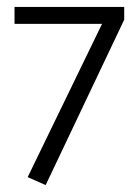

<svg xmlns="http://www.w3.org/2000/svg" viewBox="-20 -525 406 555"><path d="M22 -505H339V-468L112 10L60 -13L275 -456H22Z"/></svg>

Font: Mukta Malar Light
Style: Regular
Weight: 300
Designer: Aadarsh Rajan, Girish Dalvi, Yashodeep Gholap
Foundry: Ek Type
Version: Version 2.538;PS 1.000;hotconv 16.6.51;makeotf.lib2.5.65220;